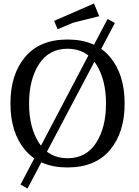

<svg xmlns="http://www.w3.org/2000/svg" viewBox="-20 -947 796 1103"><path d="M598 -838 640 -815 138 136 98 113ZM520 -927 550 -854 482 -837Q468 -833 448 -828.5Q428 -824 415.5 -820.5Q403 -817 399 -816L311 -779L291 -827ZM368 -720Q527 -720 611.5 -620Q696 -520 696 -352.5Q696 -185 611.5 -85Q527 15 368 15Q209 15 124.5 -85Q40 -185 40 -352.5Q40 -520 124.5 -620Q209 -720 368 -720ZM204 -578.5Q147 -490 147 -352Q147 -214 204 -126Q261 -38 368 -38Q475 -38 532 -126Q589 -214 589 -352Q589 -490 532 -578.5Q475 -667 368 -667Q261 -667 204 -578.5Z"/></svg>

Font: Andada
Style: Regular
Weight: 400
Designer: Carolina Giovagnoli
Foundry: Carolina Giovagnoli
Version: Version 1.002